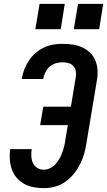

<svg xmlns="http://www.w3.org/2000/svg" viewBox="-20 -971 557 999"><path d="M208 8Q181 8 154.5 3Q128 -2 105.5 -14.5Q83 -27 66.5 -46.5Q50 -66 41.5 -90Q33 -114 31 -141Q29 -168 33 -195H145Q142 -177 143 -158Q144 -139 151 -123Q158 -107 173.5 -97.5Q189 -88 208 -88Q224 -88 240.5 -96Q257 -104 269 -117Q281 -130 289.5 -145.5Q298 -161 304 -177.5Q310 -194 314 -210.5Q318 -227 320 -243L333 -320H189L205 -416H349L374 -568Q377 -584 374.5 -600Q372 -616 362 -627Q352 -638 337 -642.5Q322 -647 306 -647Q289 -647 271.5 -642Q254 -637 239.5 -625Q225 -613 216.5 -596Q208 -579 205 -562Q205 -562 205 -561Q205 -560 205 -560H93Q94 -561 94 -562.5Q94 -564 94 -565Q98 -589 107.5 -612.5Q117 -636 131.5 -657.5Q146 -679 166 -696Q186 -713 209.5 -724Q233 -735 257.5 -739Q282 -743 306 -743Q333 -743 359 -739Q385 -735 408 -724.5Q431 -714 449 -696.5Q467 -679 476.5 -655.5Q486 -632 487.5 -605.5Q489 -579 484 -552L430 -228Q426 -199 418 -171Q410 -143 396.5 -116.5Q383 -90 363.5 -66Q344 -42 319 -24.5Q294 -7 265 0.5Q236 8 208 8ZM496 -819H364L386 -951H517ZM296 -819H164L186 -951H317Z"/></svg>

Font: Iosevka SS04
Style: Bold Italic
Weight: 700
Italic angle: -9°
Monospace: yes
Designer: Belleve Invis
Foundry: Belleve Invis
Version: Version 19.0.0; ttfautohint (v1.8.4)